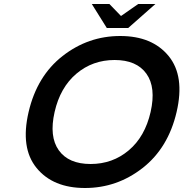

<svg xmlns="http://www.w3.org/2000/svg" viewBox="-20 -920 917 960"><path d="M163 -80Q81 -180 123 -360Q165 -540 293 -640Q421 -740 581 -740Q741 -740 823 -640Q905 -540 863 -360Q821 -180 693 -80Q565 20 405 20Q245 20 163 -80ZM362 -551.5Q281 -483 253 -360Q225 -237 274 -168.5Q323 -100 433 -100Q543 -100 624 -168.5Q705 -237 733 -360Q761 -483 712 -551.5Q663 -620 553 -620Q443 -620 362 -551.5ZM621 -780H514L439 -900H527L585 -840L671 -900H757Z"/></svg>

Font: Miedinger
Style: Bold-Italic
Weight: 700
Italic angle: -13°
Version: Version 001.000